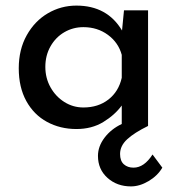

<svg xmlns="http://www.w3.org/2000/svg" viewBox="-20 -451 631 686"><path d="M560 148Q543 177 511 196Q479 215 448 215Q398 215 364 184.5Q330 154 330 106Q330 72 353.5 41Q377 10 415 -8V-74Q390 -40 349 -15Q308 10 253 10Q195 10 148 -15.5Q101 -41 74 -90Q47 -139 47 -207Q47 -274 75.5 -325Q104 -376 151 -403.5Q198 -431 253 -431Q363 -431 416 -342L423 -414H509V-1Q460 23 434.5 46.5Q409 70 409 99Q409 124 422.5 136Q436 148 457 148Q495 148 525 101ZM415 -173V-255Q403 -299 365.5 -326.5Q328 -354 278 -354Q241 -354 210 -336Q179 -318 160.5 -285.5Q142 -253 142 -212Q142 -172 160.5 -139Q179 -106 210 -86.5Q241 -67 278 -67Q331 -67 367.5 -95.5Q404 -124 415 -173Z"/></svg>

Font: Josefin Sans
Style: Regular
Weight: 400
Designer: Santiago Orozco
Foundry: Typemade
Version: Version 2.000